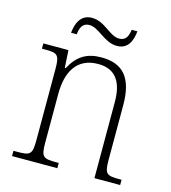

<svg xmlns="http://www.w3.org/2000/svg" viewBox="-106 -793 784 880"><g transform="rotate(15 285.5 -353.5)"><path d="M365 -612C419 -612 435 -658 439 -701H412C408 -673 400 -647 366 -647C320 -647 285 -707 223 -707C167 -707 151 -657 147 -616H174C177 -644 185 -672 220 -672C266 -672 304 -612 365 -612ZM32 0H247V-25H236C173 -25 163 -30 163 -98V-331C163 -432 202 -510 305 -510C392 -510 423 -450 423 -361V0H545V-25H536C474 -25 464 -30 464 -99V-357C464 -484 416 -543 312 -543C244 -543 200 -518 165 -453H161L156 -536H37V-511H53C109 -511 121 -506 121 -438V-99C121 -30 111 -25 48 -25H32Z"/></g></svg>

Font: Noto Serif Devanagari SemiCondensed ExtraLight
Style: Regular
Weight: 200
Width: 4
Designer: Universal Thirst, Indian Type Foundry and the Monotype Design Team
Foundry: Monotype Imaging Inc.
Version: Version 2.004